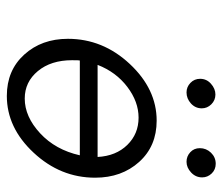

<svg xmlns="http://www.w3.org/2000/svg" viewBox="-65 -586 655 565"><g transform="rotate(90 262.5 -303.5)"><path d="M94.2 -175.8Q94.2 -278.8 168.2 -357.9Q242.2 -437 335 -437Q410.2 -437 456.5 -385.5Q502.9 -334 502.9 -255.9Q502.9 -153.8 429.4 -75Q356 3.9 262.2 3.9Q187 3.9 140.6 -47.4Q94.2 -98.6 94.2 -175.8ZM157.2 -188Q157.2 -126 189.2 -87.4Q221.2 -48.8 270 -48.8Q323.2 -48.8 372.1 -94Q420.9 -139.2 437 -210.9H158.2Q157.2 -210 157.2 -188ZM170.9 -263.2H441.9Q439 -317.4 406.5 -350.6Q374 -383.8 326.2 -383.8Q279.3 -383.8 235.6 -350.6Q191.9 -317.4 170.9 -263.2ZM211.9 -564.9Q211.9 -584 226.6 -596.9Q241.2 -609.9 258.1 -609.9Q274.9 -609.9 286.9 -597.9Q298.8 -585.9 298.8 -569.8Q298.8 -550.8 284.4 -537.8Q270 -524.9 252 -524.9Q235.8 -524.9 223.9 -536.4Q211.9 -547.9 211.9 -564.9ZM416 -564Q416 -583 429.4 -596.9Q442.9 -610.8 461.9 -610.8Q479 -610.8 490.5 -598.9Q502 -586.9 502 -570.8Q502 -551.8 487.5 -538.3Q473.1 -524.9 456.1 -524.9Q439.9 -524.9 428 -535.9Q416 -546.9 416 -564Z"/></g></svg>

Font: CMU Typewriter Text
Style: LightOblique
Weight: 200
Italic angle: -9.46001°
Version: Version 0.7.0